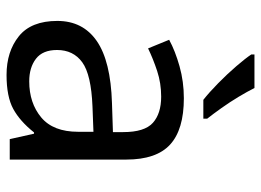

<svg xmlns="http://www.w3.org/2000/svg" viewBox="-128 -678 816 601"><g transform="rotate(90 280.5 -378.0)"><path d="M288 -545Q386 -545 433 -502Q480 -459 480 -365V0H416L399 -76H395Q360 -32 321.5 -11Q283 10 215 10Q142 10 94 -28.5Q46 -67 46 -149Q46 -229 109 -272.5Q172 -316 303 -320L394 -323V-355Q394 -422 365 -448Q336 -474 283 -474Q241 -474 203 -461.5Q165 -449 132 -433L105 -499Q140 -518 188 -531.5Q236 -545 288 -545ZM314 -259Q214 -255 175.5 -227Q137 -199 137 -148Q137 -103 164.5 -82Q192 -61 235 -61Q303 -61 348 -98.5Q393 -136 393 -214V-262ZM256 -766Q267 -744 283.5 -716.5Q300 -689 318.5 -663Q337 -637 352 -618V-606H293Q270 -624 241 -652.5Q212 -681 187.5 -709.5Q163 -738 151 -756V-766Z"/></g></svg>

Font: Noto Sans Inscriptional Pahlavi
Style: Regular
Weight: 400
Designer: Monotype Design Team
Foundry: Monotype Imaging Inc.
Version: Version 2.003; ttfautohint (v1.8.4.7-5d5b)